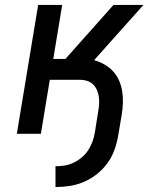

<svg xmlns="http://www.w3.org/2000/svg" viewBox="-20 -540 640 775"><path d="M204 215V131Q223 131 241.5 128Q260 125 277.5 116.5Q295 108 310.5 95Q326 82 336.5 65.5Q347 49 353.5 31Q360 13 363 -6L376 -88Q379 -104 380 -119Q381 -134 379 -148.5Q377 -163 371.5 -176Q366 -189 356 -199Q346 -209 332 -213.5Q318 -218 303 -218H181L145 0H48L134 -520H231L195 -302H244L438 -520H559L440 -387L360 -297Q382 -291 402 -279.5Q422 -268 437 -251.5Q452 -235 461 -214Q470 -193 473.5 -170Q477 -147 476 -123Q475 -99 471 -75L457 8Q452 37 442 65Q432 93 414 118Q396 143 371.5 162.5Q347 182 319 194Q291 206 262 210.5Q233 215 204 215Z"/></svg>

Font: Iosevka SS04 Md Ex Obl
Style: Regular
Weight: 500
Width: 7
Italic angle: -9°
Monospace: yes
Designer: Belleve Invis
Foundry: Belleve Invis
Version: Version 19.0.0; ttfautohint (v1.8.4)